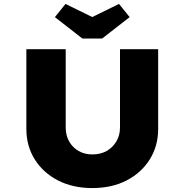

<svg xmlns="http://www.w3.org/2000/svg" viewBox="-20 -950 939 976"><path d="M449 6Q350 6 274.5 -33Q199 -72 156.5 -140Q114 -208 114 -295V-700H314V-302Q314 -262 331.5 -231Q349 -200 379.5 -182.5Q410 -165 449 -165Q491 -165 522 -182.5Q553 -200 571.5 -231Q590 -262 590 -302V-700H784V-295Q784 -208 741.5 -140Q699 -72 624 -33Q549 6 449 6ZM399 -754 259 -863 313 -930 464 -856H434L585 -930L639 -863L499 -754Z"/></svg>

Font: Lexend Exa ExtraBold
Style: Regular
Weight: 800
Designer: Bonnie Shaver-Troup, Thomas Jockin
Foundry: Lexend
Version: Version 1.007